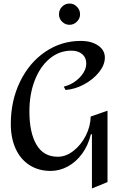

<svg xmlns="http://www.w3.org/2000/svg" viewBox="-20 -957 700 1084"><path d="M572 -632Q572 -591 539.5 -550Q507 -509 455.5 -481Q404 -453 350 -449L340 -468Q393 -481 430 -519.5Q467 -558 467 -599Q467 -632 444 -651.5Q421 -671 383 -671Q315 -671 261 -626.5Q207 -582 176.5 -504Q146 -426 146 -328Q146 -208 186 -140Q226 -72 306 -72Q352 -72 394.5 -105Q437 -138 464 -190.5Q491 -243 492 -299L587 -332V71L499 107V-199H493Q478 -136 443.5 -89Q409 -42 362.5 -17Q316 8 266 8Q198 8 147 -24.5Q96 -57 68.5 -117Q41 -177 41 -257Q41 -388 93 -495.5Q145 -603 235.5 -664.5Q326 -726 436 -726Q496 -726 534 -700Q572 -674 572 -632ZM432 -876Q432 -852 414 -834.5Q396 -817 373 -817Q348 -817 330.5 -834.5Q313 -852 313 -876Q313 -902 330.5 -919.5Q348 -937 373 -937Q397 -937 414.5 -919Q432 -901 432 -876Z"/></svg>

Font: Amita
Style: Regular
Weight: 400
Designer: Eduardo Rodriguez Tunni, Modular Infotech, Brian J. Bonislawsky
Foundry: Eduardo Rodriguez Tunni, Modular Infotech, Brian J. Bonislawsky
Version: Version 1.004